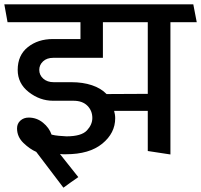

<svg xmlns="http://www.w3.org/2000/svg" viewBox="-31 -700 932 890"><path d="M654 -597H446V-432H216Q186 -432 168.5 -415.5Q151 -399 151 -376Q151 -352 169.5 -335.5Q188 -319 218 -319H300Q353 -319 395 -305Q437 -291 463 -264Q511 -264 558.5 -264.5Q606 -265 654 -265ZM208 -76Q224 -72 241.5 -70.5Q259 -69 277 -68Q346 -68 371.5 -95Q397 -122 397 -153Q397 -187 374 -210Q351 -233 309 -233H215Q154 -233 102.5 -273Q51 -313 51 -376Q51 -444 98 -481.5Q145 -519 214 -519H342V-597H4Q0 -618 -3.5 -638.5Q-7 -659 -11 -680H865Q869 -659 873 -638.5Q877 -618 881 -597H759V16L654 0V-186H498Q500 -179 501.5 -170Q503 -161 503 -152Q503 -83 443 -34Q383 15 275 15Q268 15 261 15Q254 15 247 14L332 121Q315 133 297.5 145Q280 157 263 170L137 4Q107 -9 77.5 -37.5Q48 -66 48 -105Q48 -127 63.5 -141Q79 -155 102 -155Q139 -155 168 -131.5Q197 -108 208 -76Z"/></svg>

Font: Palanquin Medium
Style: Regular
Weight: 500
Designer: Pria Ravichandran
Version: Version 1.0.4